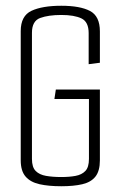

<svg xmlns="http://www.w3.org/2000/svg" viewBox="-20 -644 416 667"><path d="M193 3Q149 3 117.5 -4Q86 -11 69 -30.5Q52 -50 52 -87V-536Q52 -589 89.5 -606.5Q127 -624 193 -624Q258 -624 292.5 -606Q327 -588 327 -535V-426L288 -421V-529Q288 -568 263 -580Q238 -592 193 -592Q148 -592 119.5 -581.5Q91 -571 91 -530V-92Q91 -63 104 -50Q117 -37 140 -33Q163 -29 193 -29Q221 -29 242.5 -33Q264 -37 276.5 -50Q289 -63 289 -92V-300H169L174 -333H327V-87Q327 -50 311.5 -30.5Q296 -11 266 -4Q236 3 193 3Z"/></svg>

Font: Smooch Sans Thin Light
Style: Regular
Weight: 300
Version: Version 1.010